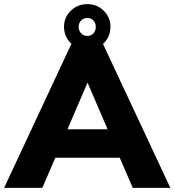

<svg xmlns="http://www.w3.org/2000/svg" viewBox="-42 -910 845 930"><path d="M538 -146H226L163 0H-22L304 -698Q287 -713 277.5 -734.5Q268 -756 268 -780Q268 -826 301 -858Q334 -890 381 -890Q428 -890 460.5 -858Q493 -826 493 -780Q493 -756 483.5 -734Q474 -712 457 -697L783 0H601ZM339 -780Q339 -761 351 -748.5Q363 -736 381 -736Q399 -736 410.5 -748.5Q422 -761 422 -780Q422 -798 410.5 -810.5Q399 -823 381 -823Q363 -823 351 -810.5Q339 -798 339 -780ZM285 -284H479L382 -510Z"/></svg>

Font: wassup Sans
Style: Black
Weight: 900
Version: Version 2.001